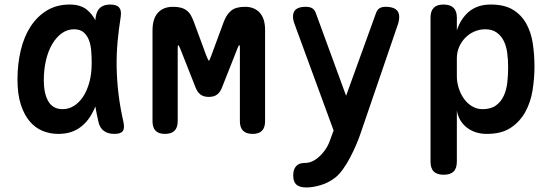

<svg xmlns="http://www.w3.org/2000/svg" viewBox="-20 -580 2440 846"><path d="M237 10Q201 10 168.5 -3Q136 -16 111.5 -44.5Q87 -73 72 -118.5Q57 -164 57 -230Q57 -298 71.5 -358.5Q86 -419 115 -463.5Q144 -508 187 -534Q230 -560 287 -560Q335 -560 363 -537Q386 -518 400 -491L402 -507Q407 -535 423 -547.5Q439 -560 466 -560Q494 -560 505 -547Q516 -534 512 -507Q503 -450 498 -395Q493 -340 494 -283.5Q495 -227 502 -167.5Q509 -108 524 -42Q530 -15 521 -2.5Q512 10 484 10Q456 10 438 -3Q420 -16 414 -42Q406 -77 400 -111Q395 -97 388 -85Q366 -41 328.5 -15.5Q291 10 237 10ZM256 -99Q282 -99 305 -113Q328 -127 345.5 -153Q363 -179 373.5 -216.5Q384 -254 384 -302Q384 -329 382 -355.5Q380 -382 372 -403Q364 -424 348.5 -437.5Q333 -451 306 -451Q277 -451 252.5 -433.5Q228 -416 210 -385.5Q192 -355 182.5 -314Q173 -273 173 -226Q173 -168 193 -133.5Q213 -99 256 -99Z M1148 -46Q1148 -18 1134.5 -4Q1121 10 1093 10Q1065 10 1051 -4Q1037 -18 1037 -46V-366Q1037 -381 1035 -381H1034Q1032 -381 1026 -366L960 -199Q952 -176 938 -164.5Q924 -153 900 -153Q876 -153 862 -164.5Q848 -176 840 -199L774 -366Q768 -381 765 -381Q763 -381 763 -366V-46Q763 -18 749 -4Q735 10 707 10Q679 10 665.5 -4Q652 -18 652 -46V-445Q652 -498 676 -524Q700 -550 742 -550Q763 -550 777.5 -546Q792 -542 803 -533.5Q814 -525 821 -512.5Q828 -500 834 -484L889 -335Q898 -312 900.5 -312.5Q903 -313 911 -335L966 -484Q978 -516 998.5 -533Q1019 -550 1060 -550Q1100 -550 1124 -524.5Q1148 -499 1148 -448Z M1441 19 1450 -5 1279 -471Q1275 -481 1273 -490Q1271 -499 1271 -507Q1271 -529 1285 -539.5Q1299 -550 1326 -550Q1346 -550 1356 -543.5Q1366 -537 1371 -524L1505 -158L1637 -523Q1642 -537 1652 -543.5Q1662 -550 1679 -550Q1709 -550 1724 -539Q1739 -528 1739 -506Q1739 -498 1737.5 -489Q1736 -480 1732 -469L1568 10Q1561 31 1549 59Q1537 87 1522.5 114.5Q1508 142 1490.5 166.5Q1473 191 1454 205Q1424 227 1390.5 236.5Q1357 246 1330 246Q1300 246 1286 233.5Q1272 221 1272 193V192Q1272 167 1284.5 152.5Q1297 138 1322 138Q1339 138 1353.5 132Q1368 126 1381 115Q1394 104 1403 93Q1412 82 1419 70.5Q1426 59 1431 46.5Q1436 34 1441 19Z M1934 -560Q1964 -560 1978.5 -545.5Q1993 -531 1993 -503V-446Q2001 -471 2014 -491.5Q2027 -512 2045 -527.5Q2063 -543 2087 -551.5Q2111 -560 2143 -560Q2202 -560 2239.5 -537.5Q2277 -515 2298.5 -476.5Q2320 -438 2327.5 -389Q2335 -340 2335 -286Q2335 -234 2326.5 -181.5Q2318 -129 2294.5 -86.5Q2271 -44 2230.5 -17Q2190 10 2125 10Q2073 10 2037 -18Q2001 -46 1993 -93V132Q1993 162 1978.5 176Q1964 190 1935 190Q1906 190 1891.5 176Q1877 162 1877 132V-503Q1877 -531 1891 -545.5Q1905 -560 1934 -560ZM2118 -451Q2093 -451 2070 -441Q2047 -431 2030 -413.5Q2013 -396 2003 -373Q1993 -350 1993 -323V-243Q1993 -218 2001 -192.5Q2009 -167 2023.5 -146Q2038 -125 2059.5 -112Q2081 -99 2106 -99Q2143 -99 2165.5 -115.5Q2188 -132 2200 -158.5Q2212 -185 2215.5 -218Q2219 -251 2219 -283Q2219 -316 2215 -346.5Q2211 -377 2199.5 -400Q2188 -423 2168 -437Q2148 -451 2118 -451Z"/></svg>

Font: Maple Mono SemiBold
Style: Regular
Weight: 600
Monospace: yes
Designer: subframe7536
Version: Version 7.000